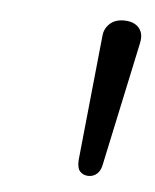

<svg xmlns="http://www.w3.org/2000/svg" viewBox="-34 -741 278 344"><g transform="rotate(5 105.5 -569.5)"><path d="M137 -428Q128 -428 122 -434Q116 -440 117 -455L140 -680Q141 -693 150.5 -702Q160 -711 176 -711Q188 -711 196 -706.5Q204 -702 207.5 -693.5Q211 -685 208 -672L161 -452Q159 -440 152.5 -434Q146 -428 137 -428Z"/></g></svg>

Font: Nunito ExtraLight Light
Style: Italic
Weight: 300
Italic angle: -9°
Version: Version 3.602